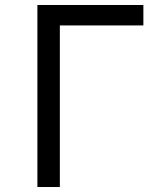

<svg xmlns="http://www.w3.org/2000/svg" viewBox="-20 -750 640 770"><path d="M130 0V-730H555V-648H220V0Z"/></svg>

Font: NKDuy Mono
Style: Regular
Weight: 400
Monospace: yes
Designer: NKDuy
Foundry: NKDuy
Version: Version 2.251; ttfautohint (v1.8.4.7-5d5b)